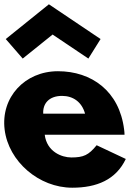

<svg xmlns="http://www.w3.org/2000/svg" viewBox="-30 -860 653 895"><path d="M-3.2 -678 75.9 -587 215.2 -699 381.9 -587 438.8 -678 197.9 -840ZM550.5 -232C550.8 -238 549.4 -249 548.6 -256C526.5 -436 396.2 -528 240.2 -528C85.2 -528 -26.9 -406 -8.4 -256C9.9 -107 151.8 15 306.8 15C420.8 15 510.3 -22 556.4 -119L420.5 -183C383.2 -137 359.5 -126 302.5 -126C257.5 -126 188.2 -153 178.5 -232ZM171.5 -330C168.7 -377 198.3 -413 259.3 -413C311.3 -413 351.9 -384 366.5 -330Z"/></svg>

Font: Hussar
Style: BdOpOblOne
Weight: 700
Foundry: Cannot Into Space Fonts
Version: Version 2.00